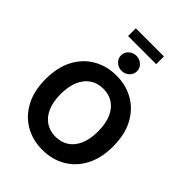

<svg xmlns="http://www.w3.org/2000/svg" viewBox="-298 -1214 1365 1365"><g transform="rotate(45 385.0 -531.5)"><path d="M385.4 9.8Q289 9.8 212.1 -34.2Q135.1 -78.2 90.5 -161.7Q45.9 -245.1 45.9 -363.3Q45.9 -482.2 90.5 -565.8Q135.1 -649.4 212.1 -693.3Q289 -737.3 385.4 -737.3Q481.9 -737.3 558.6 -693.3Q635.3 -649.4 679.9 -565.8Q724.6 -482.2 724.6 -363.3Q724.6 -244.9 679.9 -161.4Q635.3 -77.9 558.6 -34.1Q481.9 9.8 385.4 9.8ZM385.4 -122.6Q442 -122.6 484.2 -150.3Q526.4 -177.9 549.9 -231.7Q573.3 -285.5 573.3 -363.3Q573.3 -441.7 549.9 -495.7Q526.4 -549.6 484.2 -577.3Q442 -605 385.4 -605Q329 -605 286.7 -577.2Q244.3 -549.4 220.7 -495.4Q197.1 -441.5 197.1 -363.3Q197.1 -285.5 220.7 -231.9Q244.3 -178.2 286.7 -150.4Q329 -122.6 385.4 -122.6ZM386.1 -786.1Q353 -786.1 329.4 -808.2Q305.8 -830.3 305.8 -861.3Q305.8 -892.9 329.4 -914.7Q353 -936.6 386.1 -936.6Q419.3 -936.6 443 -914.7Q466.6 -892.9 466.6 -861.3Q466.6 -830.3 443 -808.2Q419.3 -786.1 386.1 -786.1ZM527.3 -1071.6V-993.8H244.6V-1071.6Z"/></g></svg>

Font: Adwaita Sans
Style: Regular
Weight: 400
Designer: Rasmus Andersson
Foundry: rsms
Version: Version 4.001;git-9221beed3